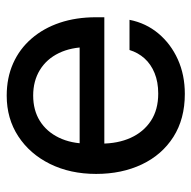

<svg xmlns="http://www.w3.org/2000/svg" viewBox="-19 -548 579 581"><g transform="rotate(90 270.5 -257.5)"><path d="M264.2 -527.3Q339.8 -527.3 394.3 -492.7Q448.7 -458 477.5 -397.2Q506.3 -336.4 506.3 -258.8Q506.3 -180.7 476.1 -119.4Q445.8 -58.1 392.3 -23.2Q338.9 11.7 269.5 11.7Q215.3 11.7 171.6 -7.8Q127.9 -27.3 96.7 -63.5Q65.4 -99.6 48.8 -148.9Q32.2 -198.2 32.2 -258.3V-283.7H460.9V-209H82L122.6 -233.4Q122.6 -183.6 140.6 -146.2Q158.7 -108.9 191.9 -88.6Q225.1 -68.4 269 -68.4Q313.5 -68.4 345.9 -88.6Q378.4 -108.9 396.5 -146.2Q414.6 -183.6 414.6 -233.4V-273.4Q414.6 -324.7 397 -363.5Q379.4 -402.3 345.7 -424.6Q312 -446.8 263.2 -446.8Q228 -446.8 201.2 -435.8Q174.3 -424.8 156.7 -405.3Q139.2 -385.7 131.3 -359.9H40Q49.8 -409.7 81.3 -447.3Q112.8 -484.9 159.7 -506.1Q206.5 -527.3 264.2 -527.3Z"/></g></svg>

Font: Inter Cardless Display
Style: Regular
Weight: 400
Designer: Rasmus Andersson
Foundry: rsms
Version: Version 4.001;git-9221beed3